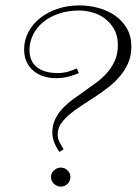

<svg xmlns="http://www.w3.org/2000/svg" viewBox="-20 -690 509 715"><path d="M201.2 -124Q187 -145 180.9 -162.6Q174.8 -180.2 174.8 -195.8Q174.8 -223.6 185.3 -245.6Q195.8 -267.6 212.9 -285.9Q230 -304.2 252 -320.3Q273.9 -336.4 296.9 -352.3Q319.8 -368.2 341.8 -384.8Q363.8 -401.4 380.9 -421.4Q397.9 -441.4 408.4 -465.8Q418.9 -490.2 418.9 -521Q418.9 -557.6 404.5 -582.3Q390.1 -606.9 368.7 -622.3Q347.2 -637.7 322.3 -644.3Q297.4 -650.9 275.9 -650.9Q233.9 -650.9 199.7 -639.4Q165.5 -627.9 141.1 -607.9Q116.7 -587.9 103.3 -561Q89.8 -534.2 89.8 -503.9Q89.8 -461.9 117.2 -439.9Q144.5 -418 194.8 -418Q217.8 -418 235.8 -423.8Q253.9 -429.7 266.1 -435.1L273.9 -418Q258.8 -411.1 236.8 -405Q214.8 -398.9 187 -398.9Q164.6 -398.9 143.3 -405.5Q122.1 -412.1 105.7 -425.3Q89.4 -438.5 79.6 -458.5Q69.8 -478.5 69.8 -505.9Q69.8 -540.5 85.7 -570.6Q101.6 -600.6 129.2 -622.6Q156.7 -644.5 194.3 -657.2Q231.9 -669.9 275.9 -669.9Q312 -669.9 346.7 -660.4Q381.3 -650.9 408.7 -631.8Q436 -612.8 452.6 -584Q469.2 -555.2 469.2 -516.1Q469.2 -482.9 457.5 -455.8Q445.8 -428.7 426.5 -406Q407.2 -383.3 382.6 -364.3Q357.9 -345.2 332 -328.1Q306.2 -311 281.5 -295.2Q256.8 -279.3 237.5 -262.7Q218.3 -246.1 206.5 -228.5Q194.8 -210.9 194.8 -189.9Q194.8 -173.3 201.7 -160.4Q208.5 -147.5 216.8 -133.8ZM242.2 -30.8Q242.2 -16.1 231.7 -5.6Q221.2 4.9 206.1 4.9Q191.9 4.9 180.9 -5.6Q169.9 -16.1 169.9 -30.8Q169.9 -44.9 180.9 -55.4Q191.9 -65.9 206.1 -65.9Q221.2 -65.9 231.7 -55.4Q242.2 -44.9 242.2 -30.8Z"/></svg>

Font: Clicker Script
Style: Regular
Weight: 400
Designer: Astigmatic (AOETI)
Foundry: Astigmatic (AOETI)
Version: Version 1.000